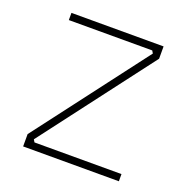

<svg xmlns="http://www.w3.org/2000/svg" viewBox="-100 -612 678 703"><g transform="rotate(20 239.0 -260.0)"><path d="M63 0V-48L393 -482L387 -492H62V-520H421V-472L91 -38L97 -28H436V0Z"/></g></svg>

Font: Sora Thin
Style: Regular
Weight: 32
Designer: Jonathan Barnbrook, Julián Moncada
Foundry: Barnbrook Fonts
Version: Version 2.000